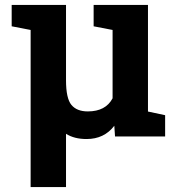

<svg xmlns="http://www.w3.org/2000/svg" viewBox="-20 -548 698 771"><path d="M103 203.1V-427.7L26.9 -442.4V-528.3H245.1V-225.6Q245.1 -152.8 266.8 -126.7Q288.6 -100.6 332.5 -100.6Q404.3 -100.6 432.1 -153.3V-427.7L356 -442.4V-528.3H574.2V-100.1L643.1 -85.4V0H441.9L439 -43Q398.4 10.3 327.6 10.3Q278.3 10.3 245.1 -10.7V203.1Z"/></svg>

Font: Roboto Slab
Style: Bold
Weight: 700
Designer: Google
Version: Version 2.000; ttfautohint (v1.8.1.43-b0c9)